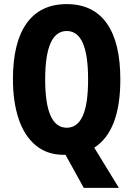

<svg xmlns="http://www.w3.org/2000/svg" viewBox="-20 -745 649 935"><path d="M566 -358Q566 -107 439 -26L559 170H388L299 9Q297 9 291 9Q209 9 153.5 -37.5Q98 -84 70.5 -167Q43 -250 43 -359Q43 -539 110 -632Q177 -725 305 -725Q433 -725 499.5 -632Q566 -539 566 -358ZM200 -358Q200 -123 305 -123Q357 -123 383 -180.5Q409 -238 409 -358Q409 -478 383 -536Q357 -594 305 -594Q200 -594 200 -358Z"/></svg>

Font: Noto Sans Gujarati ExtraCondensed ExtraBold
Style: Regular
Weight: 800
Width: 2
Designer: Jelle Bosma - Monotype Design Team, Universal Thirst
Foundry: Monotype Imaging Inc.
Version: Version 2.106; ttfautohint (v1.8.4.7-5d5b)